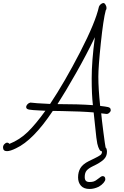

<svg xmlns="http://www.w3.org/2000/svg" viewBox="-98 -997 820 1269"><path d="M600 -22 601 -21Q607 -16 608 -5Q609 -1 609 6Q609 37 586.5 58Q564 79 517 101Q486 116 474 131Q462 146 462 173Q462 190 469.5 198Q477 206 494 206Q511 206 522.5 202Q534 198 550 185Q560 177 567.5 172Q575 167 580 167Q598 167 598 188Q598 198 586 212Q574 226 555 237Q524 252 494 252Q456 252 437 230.5Q418 209 418 175Q418 140 433.5 114Q449 88 489 68Q501 62 509.5 58Q518 54 524 51Q555 36 566 27.5Q577 19 576 3H575Q557 3 545 -48Q539 -77 532 -151Q523 -238 521 -254Q439 -261 311 -263L251 -264Q122 -70 8 -17Q-30 2 -52 2Q-78 2 -78 -23Q-78 -35 -69 -44.5Q-60 -54 -51 -54Q-42 -54 -36 -46Q32 -73 85 -124.5Q138 -176 202 -265L162 -267Q115 -269 95 -272.5Q75 -276 75 -289Q75 -299 83.5 -308Q92 -317 103 -319Q128 -315 233 -310Q329 -454 431 -651.5Q533 -849 556 -953Q560 -963 569 -970Q578 -977 586 -977Q593 -977 599.5 -966Q606 -955 606 -944Q606 -934 601 -929Q585 -870 568.5 -713Q552 -556 552 -490Q552 -411 564 -297Q571 -296 595.5 -293Q620 -290 627 -284.5Q634 -279 634 -269Q634 -260 624.5 -251.5Q615 -243 605 -244L571 -248Q574 -211 585.5 -122.5Q597 -34 600 -22ZM529 -751Q475 -638 404 -513Q333 -388 282 -309Q419 -309 516 -302Q508 -371 508 -479Q508 -592 529 -751ZM601 -21V-24Z"/></svg>

Font: Bad Script
Style: Regular
Weight: 400
Italic angle: -10°
Designer: Roman Shchyukin (Gaslight Type Foundry), Cyreal (Charset Expansion)
Foundry: Gaslight
Version: Version 2.000